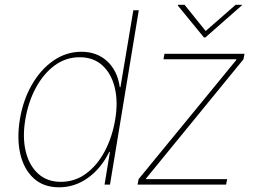

<svg xmlns="http://www.w3.org/2000/svg" viewBox="-20 -770 1071 801"><path d="M438.9 0 559 -727.3H536.3L482.5 -406.2H479.7Q470.3 -474.4 427.5 -514.2Q384.8 -554 319.8 -554Q255.9 -554 202.3 -516.7Q148.8 -479.4 112.4 -415.5Q75.9 -351.6 62.8 -271.3Q49.8 -191.1 64.8 -127.1Q79.9 -63.2 120.8 -25.9Q161.7 11.4 226.4 11.4Q292.4 11.4 347.5 -28.4Q402.5 -68.2 435.8 -136.4H438.6L416.2 0ZM460.6 -271.3Q448.2 -197.4 416.8 -138.7Q385.5 -79.9 338.8 -45.6Q292.1 -11.4 233.9 -11.4Q176.3 -11.4 138.9 -45.6Q101.4 -79.9 87.3 -138.7Q73.2 -197.4 85.6 -271.3Q98 -345.2 129.7 -403.9Q161.4 -462.7 208.1 -497Q254.7 -531.2 312.3 -531.2Q369.8 -531.2 407.3 -497Q444.8 -462.7 458.9 -403.9Q473 -345.2 460.6 -271.3ZM554 0 558.2 -22.7 965.9 -519.9V-522.7H661.9L666.2 -545.5H1000L995.7 -522.7L589.5 -25.6V-22.7H927.6L923.3 0ZM750 -750 838.1 -640.6 963.1 -750H990.1L988.6 -747.2L836.6 -613.6H831L721.6 -747.2L723 -750Z"/></svg>

Font: Inter UI Thin
Style: Italic
Weight: 100
Italic angle: -9.39999°
Designer: Rasmus Andersson
Foundry: rsms
Version: 3.2;8d6f07862